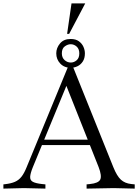

<svg xmlns="http://www.w3.org/2000/svg" viewBox="-35 -1110 815 1133"><path d="M-15 3V-22L-6 -23Q30 -27 53 -37Q76 -47 92 -67.5Q108 -88 122 -123L366 -715H396L634 -123Q655 -71 678.5 -49.5Q702 -28 740 -24L760 -22V3L636 0L476 3V-22L496 -24Q546 -29 556.5 -50.5Q567 -72 547 -124L345 -633H369L159 -124Q144 -87 143 -66.5Q142 -46 159 -37Q176 -28 213 -24L233 -22V3L106 0ZM208 -254 221 -286H489L501 -254ZM383 -710Q344 -710 320.5 -735Q297 -760 297 -795Q297 -827 319 -853.5Q341 -880 382 -880Q412 -880 430.5 -866.5Q449 -853 457.5 -833.5Q466 -814 466 -795Q466 -766 453.5 -747Q441 -728 422 -719Q403 -710 383 -710ZM383 -741Q402 -741 417.5 -754.5Q433 -768 433 -795Q433 -821 417.5 -835Q402 -849 382 -849Q365 -849 347.5 -836.5Q330 -824 330 -795Q330 -770 346 -755.5Q362 -741 383 -741ZM361 -910 387 -1090H468L373 -910Z"/></svg>

Font: Baskervville SC
Style: Regular
Weight: 400
Designer: Alexis Faudot, Rémi Forte, Morgane Pierson, Rafael Ribas, Tanguy Vanlaeys, Rosalie Wagner, Thomas Huot-Marchand
Foundry: ANRT
Version: Version 1.100